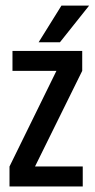

<svg xmlns="http://www.w3.org/2000/svg" viewBox="-20 -671 341 691"><path d="M300.8 -650.9 195.8 -519H119.1L201.2 -650.9ZM275.9 -416 106 -71.8H277.8V0H14.2V-71.8L183.1 -416H24.9V-487.8H275.9Z"/></svg>

Font: Teko
Style: Regular
Weight: 400
Designer: Manushi Parikh, Jonny Pinhorn
Foundry: Indian Type Foundry
Version: Version 2.000;PS 1.0;hotconv 1.0.79;makeotf.lib2.5.61930